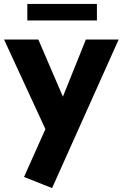

<svg xmlns="http://www.w3.org/2000/svg" viewBox="-36 -728 619 970"><path d="M227.1 222.2 85.4 166 193.4 -75.7 -15.6 -528.3H157.7L281.7 -239.7L397.9 -528.3H563.5ZM102.1 -624.5V-708H453.6V-624.5Z"/></svg>

Font: Comme ExtraBold
Style: Regular
Weight: 800
Version: Version 1.000;gftools[0.9.27]